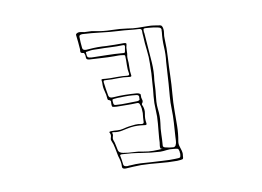

<svg xmlns="http://www.w3.org/2000/svg" viewBox="-70 -688 1140 836"><g transform="rotate(-10 500.0 -270.0)"><path d="M538 -188Q538 -199 537 -208.5Q536 -218 532 -228Q530 -236 518 -235Q496 -234 474.5 -234.5Q453 -235 431 -235Q415 -236 412.5 -238Q410 -240 410 -250Q410 -255 410.5 -261Q411 -267 400 -270Q397 -272 397 -276Q396 -294 391 -311Q386 -328 387 -346V-351Q385 -362 387 -363.5Q389 -365 405 -363Q410 -363 415.5 -362.5Q421 -362 425 -362Q443 -362 461 -362Q479 -362 497 -360Q510 -358 509 -367Q505 -387 506 -406.5Q507 -426 506 -445Q506 -451 498 -451Q488 -453 478 -453Q468 -453 458 -453Q430 -453 403 -455Q376 -457 349 -458Q336 -459 336 -469Q336 -473 335.5 -477.5Q335 -482 333 -486Q332 -487 332 -488.5Q332 -490 331 -490Q316 -491 316.5 -498.5Q317 -506 317 -510Q316 -526 314.5 -541Q313 -556 311 -572Q310 -577 317 -580.5Q324 -584 333 -582Q349 -578 365 -578.5Q381 -579 396 -575Q431 -568 467 -567.5Q503 -567 537 -562Q559 -558 581.5 -557.5Q604 -557 626 -557Q640 -557 652.5 -555Q665 -553 678 -551Q683 -550 685 -547.5Q687 -545 688 -542Q692 -529 689.5 -515.5Q687 -502 688 -488Q690 -448 687.5 -408Q685 -368 684 -327Q683 -288 679.5 -249Q676 -210 676 -172Q676 -139 675.5 -106Q675 -73 669 -40Q667 -28 670.5 -17.5Q674 -7 677 4Q678 8 678.5 13Q679 18 678 23Q678 38 674 40Q670 42 649 43Q609 43 570 39Q531 35 491 34Q474 34 457 35Q440 36 423 37Q407 37 408 26Q409 14 406.5 2Q404 -10 400 -22Q396 -40 393 -58Q390 -76 382 -94Q380 -97 382 -105Q387 -117 382 -127Q376 -134 389 -134Q396 -134 402.5 -134Q409 -134 416 -133Q430 -132 443 -135.5Q456 -139 469 -141Q483 -143 496.5 -144Q510 -145 523 -142Q535 -140 535 -149Q535 -159 536 -168.5Q537 -178 538 -188ZM598 -20Q587 -20 586.5 -24.5Q586 -29 586 -33Q589 -50 589 -66Q590 -83 592 -99.5Q594 -116 595 -132Q598 -162 596 -192Q594 -222 597 -252Q599 -267 600 -281.5Q601 -296 602 -311Q604 -331 605 -351.5Q606 -372 606 -393Q607 -424 603 -455Q599 -486 598 -517Q597 -523 597 -529Q597 -535 597 -541Q597 -550 587 -551Q565 -552 542.5 -554.5Q520 -557 498 -558Q458 -560 418.5 -565Q379 -570 339 -572Q324 -572 324 -563Q324 -539 327 -513Q328 -502 343 -502Q348 -502 351.5 -502.5Q355 -503 359 -503Q395 -506 431 -503Q451 -502 470.5 -502Q490 -502 509 -502Q523 -502 520 -494Q516 -481 516.5 -467.5Q517 -454 514 -441V-432Q516 -414 515 -395.5Q514 -377 517 -359Q519 -351 507 -353Q482 -357 456.5 -356Q431 -355 405 -357Q397 -358 395 -355.5Q393 -353 394 -348Q396 -333 398 -318.5Q400 -304 403 -289Q406 -276 424 -278Q450 -280 476 -279.5Q502 -279 528 -277Q546 -274 543 -264Q542 -255 545.5 -246Q549 -237 541 -228Q541 -228 541 -224Q551 -204 546.5 -183Q542 -162 546 -141Q548 -132 534 -135Q520 -137 505.5 -137.5Q491 -138 476 -136Q457 -133 438 -128.5Q419 -124 398 -128Q396 -129 393.5 -128Q391 -127 392 -125Q395 -118 392 -110Q389 -102 391 -95Q396 -83 398 -71Q400 -59 403 -47Q406 -35 424 -32Q446 -28 468.5 -27.5Q491 -27 513 -22Q533 -18 554.5 -18Q576 -18 598 -20ZM681 -521V-527Q685 -541 665 -544Q656 -546 647 -547Q638 -548 628 -549Q609 -551 606 -549Q603 -547 604 -533Q605 -532 605 -531.5Q605 -531 605 -531Q607 -498 610 -465Q613 -432 615 -399Q618 -359 612 -318Q611 -304 610.5 -289Q610 -274 608 -259Q606 -243 605 -226.5Q604 -210 606 -193Q608 -177 608 -162Q608 -147 606 -132Q602 -107 601.5 -82.5Q601 -58 599 -34Q598 -27 607 -24Q626 -19 643 -18Q650 -18 654 -24Q659 -34 659 -43.5Q659 -53 660 -63Q662 -93 664 -123.5Q666 -154 665 -184Q664 -212 666.5 -239.5Q669 -267 671 -295Q673 -319 674 -343Q675 -367 677 -390Q681 -422 679 -455Q677 -488 681 -521ZM396 -496Q388 -496 379 -496.5Q370 -497 362 -496Q340 -493 340 -492.5Q340 -492 341 -478Q342 -470 346.5 -468Q351 -466 360 -465Q395 -464 429 -463.5Q463 -463 497 -460Q508 -458 508 -465Q509 -470 510 -476Q511 -482 512 -487Q513 -494 504 -494Q477 -493 450 -494.5Q423 -496 396 -496ZM452 -272H443Q419 -271 418 -268Q417 -265 419 -250Q420 -243 430 -243Q453 -241 476.5 -242Q500 -243 523 -243Q535 -244 535 -251Q534 -253 534.5 -255.5Q535 -258 535 -260Q535 -269 523 -270Q506 -272 489 -272.5Q472 -273 452 -272ZM668 15Q667 13 667 10Q667 7 667 5Q665 -6 661 -8Q657 -10 641 -11Q626 -13 612 -11Q598 -9 584 -9Q542 -11 501 -18Q460 -25 417 -27Q408 -27 409 -22Q411 -12 412.5 -2.5Q414 7 415 18Q416 28 433 28Q436 27 439.5 27Q443 27 446 27Q469 25 491 26Q513 27 535 29Q562 30 589 32Q616 34 643 33Q661 33 664 30.5Q667 28 668 15Z"/></g></svg>

Font: Rock 3D
Style: Regular
Weight: 400
Version: Version 1.000